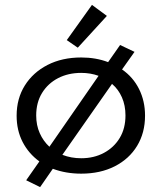

<svg xmlns="http://www.w3.org/2000/svg" viewBox="-20 -702 665 785"><path d="M144 63 87 35 141 -42Q97 -74 72.5 -121.5Q48 -169 48 -229Q48 -299 81.5 -352.5Q115 -406 174.5 -436.5Q234 -467 312 -467Q372 -467 422 -448L471 -518L530 -490L479 -418Q524 -387 548.5 -338Q573 -289 573 -229Q573 -159 540.5 -105.5Q508 -52 449 -22Q390 8 312 8Q249 8 196 -12ZM128 -230Q128 -190 142.5 -157.5Q157 -125 182 -102L383 -392Q350 -404 312 -404Q259 -404 217.5 -382.5Q176 -361 152 -322Q128 -283 128 -230ZM312 -55Q364 -55 405 -77Q446 -99 469.5 -138Q493 -177 493 -230Q493 -271 478.5 -304Q464 -337 438 -359L235 -69Q271 -55 312 -55ZM298 -507 253 -538 356 -682 417 -637Z"/></svg>

Font: Inconsolata Expanded Thin
Style: Regular
Weight: 100
Width: 7
Monospace: yes
Designer: Raph Levien, Cyreal, Brenton Simpson
Foundry: Raph Levien, Cyreal, Google
Version: Version 3.100; ttfautohint (v1.8.4.7-5d5b)